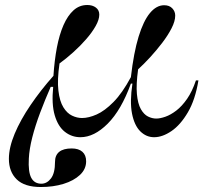

<svg xmlns="http://www.w3.org/2000/svg" viewBox="-20 -536 832 771"><path d="M143.9 215Q78.6 215 47.1 184.3Q15.7 153.6 15.7 101.8Q15.7 56.6 38.9 1Q62.1 -54.5 103 -114.5Q143.8 -174.5 194.6 -231.5Q198.6 -293 208.4 -345Q218.3 -396.9 235 -435.2Q251.8 -473.4 275.3 -494.6Q298.8 -515.9 330.5 -515.9Q351.5 -515.9 365.1 -505.6Q378.7 -495.4 378.7 -477.4Q378.7 -457.3 364.2 -431.6Q349.7 -405.8 325.9 -378.5Q302.2 -351.2 273.9 -325.9Q245.6 -300.5 219 -281.2Q209.4 -214.9 214.5 -172.1Q219.5 -129.3 234.5 -105.1Q249.4 -81 269.4 -71.6Q289.3 -62.1 309.4 -62.1Q335.9 -62.1 368.1 -76.3Q400.3 -90.5 435.7 -126.3Q471.1 -162.1 505.6 -226.3Q517 -325 536.5 -388.6Q556 -452.2 582.1 -483.6Q608.2 -515 639.2 -515Q660.2 -515 671.9 -502.5Q683.6 -490.1 683.6 -473.5Q683.6 -451 668.9 -422.4Q654.3 -393.9 631.2 -363.7Q608.1 -333.5 582.6 -305.7Q557 -278 534.6 -257.6Q526.2 -196.6 529.8 -158Q533.4 -119.3 545.6 -97.8Q557.9 -76.3 574.4 -68.1Q590.9 -59.9 607.6 -59.9Q623 -59.9 644.2 -67.3Q665.3 -74.7 688 -92Q710.7 -109.4 731.4 -139.2Q752 -169.1 766.8 -213.1H776.8Q764.1 -135.3 734.4 -84.9Q704.8 -34.4 668.6 -9.7Q632.3 15 598.9 15Q567.3 15 543.4 -8.6Q519.5 -32.3 510.1 -80Q500.8 -127.8 511.8 -200.3H505.6Q467.1 -94.1 412.6 -39.5Q358.2 15 302.9 15Q268.1 15 240.5 -6.6Q212.9 -28.3 199.8 -73Q186.6 -117.8 193.6 -187.3H183.6Q161 -135.9 141.3 -83.7Q121.7 -31.6 109.6 15.7Q97.6 63 95.8 100.5Q92.8 153.8 105.4 177.8Q118 201.7 146.1 201.7Q168.4 201.7 184.6 180.6Q200.9 159.4 200.9 114.2Q200.9 87.4 217.8 73.7Q234.8 60.1 267.6 60.1Q295.7 60.1 310.8 73.5Q325.9 86.9 325.9 111.7Q325.9 143.2 301 166.5Q276.2 189.7 235 202.4Q193.9 215 143.9 215Z"/></svg>

Font: Kalnia Thin
Style: Regular
Weight: 100
Version: Version 1.105